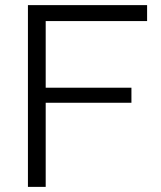

<svg xmlns="http://www.w3.org/2000/svg" viewBox="-20 -730 629 750"><path d="M89.1 0V-710H554.6V-647.7H158.5V-387.4H493.4V-328.6H158.5V0Z"/></svg>

Font: Raleway Thin
Style: Regular
Weight: 100
Designer: Matt McInerney, Pablo Impallari, Rodrigo Fuenzalida
Foundry: Matt McInerney, Pablo Impallari, Rodrigo Fuenzalida
Version: Version 4.026